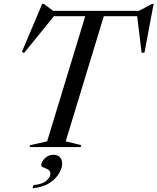

<svg xmlns="http://www.w3.org/2000/svg" viewBox="-20 -772 826 1008"><path d="M406 -10 403.5 0H135.5L138.5 -10L227.5 -30L427.5 -687H263L106.5 -494L95 -500L201.5 -751.5H210L259.5 -715H709.5L778 -751.5H786.5L738.5 -495.5H723.5L700 -687H525L325 -30ZM196.5 96Q196.5 78 215.2 59.2Q234 40.5 260.5 40.5Q283 40.5 294.8 53.5Q306.5 66.5 306.5 88.5Q306.5 107.5 291.2 135.8Q276 164 241.8 187.5Q207.5 211 150.5 216.5L156 199.5Q202.5 195.5 223.5 176.8Q244.5 158 244.5 141Q244.5 125 232.5 118.2Q220.5 111.5 208.5 107.2Q196.5 103 196.5 96Z"/></svg>

Font: Newsreader Display
Style: Italic
Weight: 400
Italic angle: -17°
Designer: Hugues Gentile
Foundry: Production Type
Version: Version 1.001